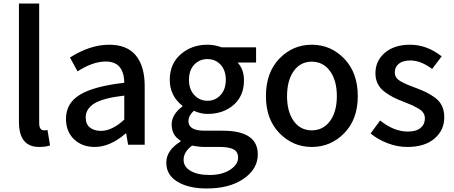

<svg xmlns="http://www.w3.org/2000/svg" viewBox="-20 -817 2562 1084"><path d="M201.2 12.7Q86.9 12.7 86.9 -128.9V-796.9H201.2V-123Q201.2 -81.1 228.5 -81.1Q238.3 -81.1 248 -83L262.7 3.9Q238.3 12.7 201.2 12.7Z M514.6 12.7Q443.4 12.7 397.9 -30.8Q352.5 -74.2 352.5 -146.5Q352.5 -234.4 431.2 -282.2Q509.8 -330.1 681.6 -349.6Q679.7 -469.7 577.1 -469.7Q503.9 -469.7 418 -414.1L375 -492.2Q488.3 -564.5 596.7 -564.5Q697.3 -564.5 747.1 -503.9Q796.9 -443.4 796.9 -331.1V0H703.1L692.4 -63.5H689.5Q601.6 12.7 514.6 12.7ZM549.8 -78.1Q612.3 -78.1 681.6 -141.6V-277.3Q563.5 -263.7 513.7 -233.4Q463.9 -203.1 463.9 -154.3Q463.9 -116.2 487.3 -97.2Q510.7 -78.1 549.8 -78.1Z M1147.5 247.1Q1044.9 247.1 981.9 209Q918.9 170.9 918.9 101.6Q918.9 31.2 999 -17.6V-23.4Q949.2 -52.7 949.2 -114.3Q949.2 -170.9 1009.8 -215.8V-219.7Q938.5 -276.4 938.5 -366.2Q938.5 -457 1000.5 -510.7Q1062.5 -564.5 1151.4 -564.5Q1191.4 -564.5 1231.4 -549.8H1425.8V-463.9H1321.3Q1357.4 -425.8 1357.4 -363.3Q1357.4 -275.4 1298.8 -224.6Q1240.2 -173.8 1151.4 -173.8Q1114.3 -173.8 1074.2 -191.4Q1043.9 -164.1 1043.9 -132.8Q1043.9 -79.1 1135.7 -79.1H1237.3Q1435.5 -79.1 1435.5 54.7Q1435.5 136.7 1356 191.9Q1276.4 247.1 1147.5 247.1ZM1046.9 -366.2Q1046.9 -312.5 1077.1 -280.3Q1107.4 -248 1151.4 -248Q1195.3 -248 1225.1 -280.3Q1254.9 -312.5 1254.9 -366.2Q1254.9 -419.9 1225.6 -451.7Q1196.3 -483.4 1151.4 -483.4Q1106.4 -483.4 1076.7 -452.1Q1046.9 -420.9 1046.9 -366.2ZM1164.1 170.9Q1233.4 170.9 1278.8 141.6Q1324.2 112.3 1324.2 73.2Q1324.2 40 1298.8 26.4Q1273.4 12.7 1220.7 12.7H1137.7Q1101.6 12.7 1064.5 4.9Q1016.6 40 1016.6 85Q1016.6 125 1056.2 147.9Q1095.7 170.9 1164.1 170.9Z M1740.2 12.7Q1633.8 12.7 1557.6 -65.4Q1481.4 -143.6 1481.4 -274.4Q1481.4 -407.2 1557.1 -485.8Q1632.8 -564.5 1740.2 -564.5Q1847.7 -564.5 1923.8 -485.4Q2000 -406.2 2000 -274.4Q2000 -143.6 1923.8 -65.4Q1847.7 12.7 1740.2 12.7ZM1638.2 -133.8Q1675.8 -81.1 1740.2 -81.1Q1804.7 -81.1 1843.3 -133.8Q1881.8 -186.5 1881.8 -274.4Q1881.8 -362.3 1843.3 -415.5Q1804.7 -468.8 1740.2 -468.8Q1675.8 -468.8 1638.2 -415.5Q1600.6 -362.3 1600.6 -274.4Q1600.6 -186.5 1638.2 -133.8Z M2279.3 12.7Q2223.6 12.7 2168.5 -8.3Q2113.3 -29.3 2072.3 -63.5L2126 -136.7Q2204.1 -74.2 2282.2 -74.2Q2330.1 -74.2 2354.5 -94.7Q2378.9 -115.2 2378.9 -148.4Q2378.9 -165 2370.6 -178.7Q2362.3 -192.4 2342.3 -204.1Q2322.3 -215.8 2309.6 -221.7Q2296.9 -227.5 2266.6 -239.3Q2259.8 -242.2 2256.8 -243.2Q2223.6 -255.9 2200.7 -267.6Q2177.7 -279.3 2151.9 -298.3Q2126 -317.4 2112.8 -343.8Q2099.6 -370.1 2099.6 -403.3Q2099.6 -473.6 2152.8 -519Q2206.1 -564.5 2294.9 -564.5Q2389.6 -564.5 2473.6 -499L2419.9 -427.7Q2355.5 -475.6 2296.9 -475.6Q2253.9 -475.6 2231.4 -457Q2209 -438.5 2209 -408.2Q2209 -378.9 2234.9 -362.3Q2260.7 -345.7 2312.5 -326.2Q2321.3 -323.2 2326.2 -321.3Q2364.3 -306.6 2385.7 -296.4Q2407.2 -286.1 2434.6 -266.6Q2461.9 -247.1 2475.1 -219.2Q2488.3 -191.4 2488.3 -154.3Q2488.3 -82 2433.1 -34.7Q2377.9 12.7 2279.3 12.7Z"/></svg>

Font: Gen Shin Gothic Medium
Style: Regular
Weight: 500
Designer: [Source Han Sans]
Ryoko NISHIZUKA  (kana & ideographs); Paul D. Hunt (Latin, Greek & Cyrillic); Wenlong ZHANG  (bopomofo
Version: Version 1.002.20150607